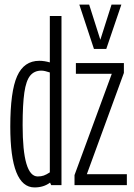

<svg xmlns="http://www.w3.org/2000/svg" viewBox="-20 -810 588 840"><path d="M204 0 199 -11Q171 10 131 10Q25 10 25 -256Q25 -410 55 -477Q85 -544 152 -544Q174 -544 198 -537V-740H249V0ZM198 -56V-493Q175 -501 161 -501Q130 -501 112 -479Q94 -457 86.5 -405Q79 -353 79 -262Q79 -38 145 -38Q160 -38 171.5 -42Q183 -46 198 -56ZM306 0V-44L469 -487H312V-534H522V-491L360 -48H535V0ZM511 -790 445 -596H391L327 -790H370L419 -636L468 -790Z"/></svg>

Font: Georama Extra Condensed Light
Style: Regular
Weight: 300
Width: 2
Designer: Jean-Baptiste Levee
Foundry: Production Type
Version: Version 1.000